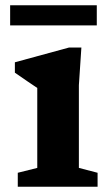

<svg xmlns="http://www.w3.org/2000/svg" viewBox="-20 -709 424 729"><path d="M289 -528.5 279.5 -385.5V-71.5L350.5 -53V0H47.5V-53L121.5 -71.5V-375Q113 -380.5 86.2 -398.8Q59.5 -417 36.5 -433V-472.5L242 -528.5ZM18.5 -612.5V-689H347.5V-612.5Z"/></svg>

Font: Newsreader Caption SemiBold
Style: Regular
Weight: 600
Designer: Hugues Gentile
Foundry: Production Type
Version: Version 1.001